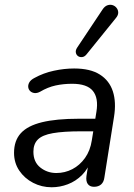

<svg xmlns="http://www.w3.org/2000/svg" viewBox="-20 -786 570 815"><path d="M199.4 8.9Q157 8.9 120.5 -10Q84.1 -28.9 61.8 -61.8Q39.6 -94.8 39.6 -137.3Q39.6 -188.8 68.3 -220.5Q97.1 -252.2 158.1 -267.1Q219.1 -282 314.6 -282H395.1L386.8 -228.6H325.9Q248.9 -228.6 204.3 -220.7Q159.8 -212.9 140.8 -193.9Q121.8 -174.9 121.8 -142.1Q121.8 -98.1 151.2 -74.9Q180.5 -51.6 219.3 -51.6Q255.5 -51.6 287.1 -68Q318.7 -84.4 340.9 -115.5Q363.1 -146.6 369.7 -190.1L389.3 -311.7Q398.8 -369.8 374.2 -400.1Q349.6 -430.4 286.2 -430.4Q249.5 -430.4 216.1 -423.2Q182.7 -415.9 150.2 -396.6Q137.1 -389.7 126 -391.1Q115 -392.5 107.9 -399.5Q100.8 -406.6 99.8 -416.6Q98.8 -426.6 104.8 -436.9Q110.9 -447.2 126 -455Q164.3 -476.2 208.5 -485.7Q252.6 -495.3 294.8 -495.3Q363.2 -495.3 403.6 -469.7Q444.1 -444.2 459.1 -398.2Q474 -352.1 464 -290.3L423.2 -33.3Q420.8 -13.5 409.4 -3.3Q398 6.9 379 6.9Q361.1 6.9 352.6 -5Q344.1 -16.9 347 -38.7L359.7 -119.8L368.3 -110.4Q354.8 -69.8 328.2 -43.2Q301.7 -16.7 268 -3.9Q234.4 8.9 199.4 8.9ZM347.4 -555.3Q339.1 -545 329.1 -543.8Q319 -542.5 311.5 -547.6Q303.9 -552.8 302 -562.5Q300 -572.3 307.3 -583.5L415 -745.3Q424.4 -759.6 435.9 -763.5Q447.3 -767.5 457.6 -764.3Q467.9 -761.2 474.7 -752.6Q481.6 -744.1 481.8 -732.8Q482 -721.5 472.3 -709.8Z"/></svg>

Font: Nunito ExtraLight
Style: Italic
Weight: 200
Italic angle: -9°
Designer: Vernon Adams
Foundry: Vernon Adams
Version: Version 3.602